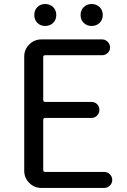

<svg xmlns="http://www.w3.org/2000/svg" viewBox="-20 -928 628 948"><path d="M184.6 0Q149.4 0 124.5 -24.9Q99.6 -49.8 99.6 -85V-648.4Q99.6 -683.6 124.5 -708.5Q149.4 -733.4 184.6 -733.4H484.4Q500 -733.4 511.7 -721.7Q523.4 -710 523.4 -693.8Q523.4 -677.7 511.7 -666.5Q500 -655.3 484.4 -655.3H203.1Q193.4 -655.3 193.4 -645.5V-434.6Q193.4 -424.8 203.1 -424.8H431.6Q448.2 -424.8 459.5 -413.6Q470.7 -402.3 470.7 -385.7Q470.7 -369.1 459.5 -357.4Q448.2 -345.7 431.6 -345.7H203.1Q193.4 -345.7 193.4 -335.9V-88.9Q193.4 -79.1 203.1 -79.1H494.1Q510.7 -79.1 522.5 -67.4Q534.2 -55.7 534.2 -39.6Q534.2 -23.4 522.5 -11.7Q510.7 0 494.1 0ZM242.2 -814.9Q226.6 -799.8 203.1 -799.8Q179.7 -799.8 164.6 -814.9Q149.4 -830.1 149.4 -854Q149.4 -877.9 164.6 -893.1Q179.7 -908.2 203.1 -908.2Q226.6 -908.2 242.2 -893.1Q257.8 -877.9 257.8 -854Q257.8 -830.1 242.2 -814.9ZM432.6 -799.8Q409.2 -799.8 393.6 -814.9Q377.9 -830.1 377.9 -854Q377.9 -877.9 393.6 -893.1Q409.2 -908.2 432.6 -908.2Q456.1 -908.2 471.7 -893.1Q487.3 -877.9 487.3 -854Q487.3 -830.1 471.7 -814.9Q456.1 -799.8 432.6 -799.8Z"/></svg>

Font: Gen Jyuu GothicX Regular
Style: Regular
Weight: 400
Designer: [Source Han Sans]
Ryoko NISHIZUKA  (kana & ideographs); Paul D. Hunt (Latin, Greek & Cyrillic); Wenlong ZHANG  (bopomofo
Version: Version 1.002.20150607